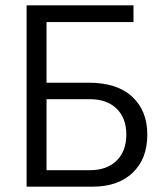

<svg xmlns="http://www.w3.org/2000/svg" viewBox="-20 -702 609 722"><path d="M80 0V-682H482V-619H155V-391H313Q421 -391 477.5 -338Q534 -285 534 -196Q534 -105 479 -52.5Q424 0 328 0ZM155 -62H318Q382 -62 418.5 -98Q455 -134 455 -196Q455 -258 418.5 -293.5Q382 -329 318 -329H155Z"/></svg>

Font: Didact Gothic
Style: Regular
Weight: 400
Designer: Daniel Johnson
Foundry: Daniel Johnson
Version: Version 2.101;PS 002.101;hotconv 1.0.88;makeotf.lib2.5.64775